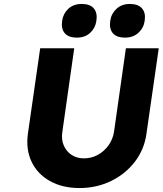

<svg xmlns="http://www.w3.org/2000/svg" viewBox="-20 -944 822 970"><path d="M382 6Q295 6 232 -29.5Q169 -65 139.5 -127Q110 -189 121 -269L183 -700H355L295 -278Q289 -240 302 -209.5Q315 -179 341.5 -161.5Q368 -144 404 -144Q442 -144 474 -161.5Q506 -179 528 -209.5Q550 -240 556 -278L616 -700H782L720 -269Q709 -189 661.5 -127Q614 -65 541 -29.5Q468 6 382 6ZM612 -754Q569 -754 550 -776.5Q531 -799 537 -839Q542 -875 568.5 -899.5Q595 -924 636 -924Q678 -924 697.5 -901.5Q717 -879 711 -839Q706 -803 679.5 -778.5Q653 -754 612 -754ZM369 -754Q326 -754 307 -776.5Q288 -799 294 -839Q299 -875 325 -899.5Q351 -924 393 -924Q435 -924 454 -901.5Q473 -879 467 -839Q462 -803 436 -778.5Q410 -754 369 -754Z"/></svg>

Font: Lexend
Style: Bold Italic
Weight: 700
Italic angle: -8.13011°
Designer: Bonnie Shaver-Troup, Thomas Jockin
Foundry: Lexend
Version: Version 1.007